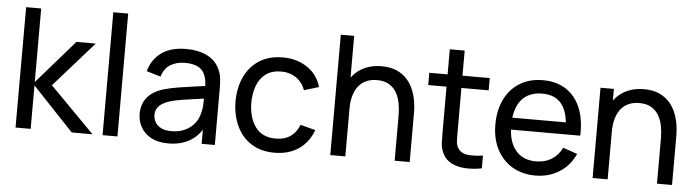

<svg xmlns="http://www.w3.org/2000/svg" viewBox="-47 -932 4149 1144"><g transform="rotate(5 2028.0 -360.0)"><path d="M69.5 0 70 -720H160V-280L386.5 -540H502L263.5 -270L530 0H405.5L160 -260V0Z M590 0V-735H679V0Z M982.5 15Q922 15 881.2 -7.2Q840.5 -29.5 819.8 -66Q799 -102.5 799 -146Q799 -188.5 815.2 -219.8Q831.5 -251 861 -271.8Q890.5 -292.5 931.5 -304.5Q970 -315 1017.8 -322.8Q1065.5 -330.5 1114.5 -337Q1163.5 -343.5 1206 -349.5L1174 -331Q1175.5 -403 1145.2 -437.5Q1115 -472 1041 -472Q992 -472 955.2 -449.8Q918.5 -427.5 903.5 -377.5L819 -403Q838.5 -474 894.5 -514.5Q950.5 -555 1042 -555Q1115.5 -555 1168.2 -528.8Q1221 -502.5 1244 -449.5Q1255.5 -424.5 1258.5 -395.2Q1261.5 -366 1261.5 -334V0H1182.5V-129.5L1201 -117.5Q1170.5 -52 1115.8 -18.5Q1061 15 982.5 15ZM996 -59.5Q1044 -59.5 1079.2 -76.8Q1114.5 -94 1136 -122.2Q1157.5 -150.5 1164 -184Q1171.5 -209 1172.2 -239.8Q1173 -270.5 1173 -287L1204 -273.5Q1160.5 -267.5 1118.5 -262Q1076.5 -256.5 1039 -250.2Q1001.5 -244 971.5 -235.5Q949.5 -228.5 930.2 -217.5Q911 -206.5 899.2 -189.2Q887.5 -172 887.5 -146.5Q887.5 -124.5 898.8 -104.5Q910 -84.5 933.8 -72Q957.5 -59.5 996 -59.5Z M1619 15Q1537 15 1479.8 -21.8Q1422.5 -58.5 1392.5 -123Q1362.5 -187.5 1361.5 -270Q1362.5 -354.5 1393.2 -418.8Q1424 -483 1481.5 -519Q1539 -555 1620 -555Q1705.5 -555 1767.2 -513Q1829 -471 1850 -398L1762 -371.5Q1745 -418.5 1706.8 -444.5Q1668.5 -470.5 1619 -470.5Q1563.5 -470.5 1527.5 -444.8Q1491.5 -419 1474 -373.8Q1456.5 -328.5 1456 -270Q1457 -180 1497.8 -124.8Q1538.5 -69.5 1619 -69.5Q1672 -69.5 1707 -93.8Q1742 -118 1760 -164L1850 -140.5Q1822 -65 1762.5 -25Q1703 15 1619 15Z M2337 0V-270.5Q2337 -309 2330.2 -344.5Q2323.5 -380 2306.8 -408.2Q2290 -436.5 2261.8 -453Q2233.5 -469.5 2190.5 -469.5Q2157 -469.5 2129.8 -458.2Q2102.5 -447 2083 -424Q2063.5 -401 2052.8 -366.2Q2042 -331.5 2042 -284.5L1983.5 -302.5Q1983.5 -381 2011.8 -437.2Q2040 -493.5 2091.2 -523.8Q2142.5 -554 2212 -554Q2264.5 -554 2301.5 -537.5Q2338.5 -521 2363 -493.8Q2387.5 -466.5 2401.5 -432.8Q2415.5 -399 2421.2 -364.2Q2427 -329.5 2427 -298.5V0ZM1952 0V-720H2032V-322.5H2042V0Z M2858.5 0Q2810.5 9.5 2763.8 7.8Q2717 6 2680.5 -11.2Q2644 -28.5 2625 -65Q2609 -97 2607.8 -129.8Q2606.5 -162.5 2606.5 -204V-690H2695.5V-208Q2695.5 -175 2696.2 -151.5Q2697 -128 2706.5 -111Q2724.5 -79 2763.8 -73.5Q2803 -68 2858.5 -76.5ZM2497 -466.5V-540H2858.5V-466.5Z M3180 15Q3100.5 15 3041.2 -20.2Q2982 -55.5 2949 -118.8Q2916 -182 2916 -266.5Q2916 -355 2948.5 -419.8Q2981 -484.5 3039.2 -519.8Q3097.5 -555 3176 -555Q3257.5 -555 3314.8 -517.5Q3372 -480 3400.8 -410.5Q3429.5 -341 3425.5 -245H3335.5V-277Q3334 -376.5 3295 -425.8Q3256 -475 3179 -475Q3096.5 -475 3053.5 -422Q3010.5 -369 3010.5 -270Q3010.5 -174.5 3053.5 -122Q3096.5 -69.5 3176 -69.5Q3229.5 -69.5 3269 -94Q3308.5 -118.5 3331 -164.5L3416.5 -135Q3385 -63.5 3321.8 -24.2Q3258.5 15 3180 15ZM2980.5 -245V-316.5H3379.5V-245Z M3906 0V-270.5Q3906 -309 3899.2 -344.5Q3892.5 -380 3875.8 -408.2Q3859 -436.5 3830.8 -453Q3802.5 -469.5 3759.5 -469.5Q3726 -469.5 3698.8 -458.2Q3671.5 -447 3652 -424Q3632.5 -401 3621.8 -366.2Q3611 -331.5 3611 -284.5L3552.5 -302.5Q3552.5 -381 3580.8 -437.2Q3609 -493.5 3660.2 -523.8Q3711.5 -554 3781 -554Q3833.5 -554 3870.5 -537.5Q3907.5 -521 3932 -493.8Q3956.5 -466.5 3970.5 -432.8Q3984.5 -399 3990.2 -364.2Q3996 -329.5 3996 -298.5V0ZM3521 0V-540H3601V-395.5H3611V0Z"/></g></svg>

Font: Manrope ExtraLight Medium
Style: Regular
Weight: 500
Version: Version 4.504